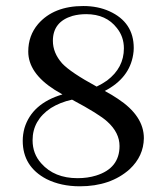

<svg xmlns="http://www.w3.org/2000/svg" viewBox="-20 -618 566 647"><path d="M249 9.8Q352.5 9.8 417 -47.9Q463.9 -91.8 464.8 -152.3Q464.8 -227.5 377 -285.2Q358.4 -297.9 333 -311.5Q416 -354.5 428.7 -433.6Q430.7 -445.3 430.7 -456.1Q430.7 -543 348.6 -580.1Q309.6 -597.7 260.7 -597.7Q161.1 -597.7 108.4 -537.1Q75.2 -498 75.2 -444.3Q75.2 -372.1 164.1 -315.4Q176.8 -307.6 190.4 -299.8Q87.9 -269.5 62.5 -186.5Q56.6 -165 56.6 -143.6Q56.6 -56.6 136.7 -14.6Q185.5 9.8 249 9.8ZM158.2 -480.5Q158.2 -544.9 224.6 -564.5Q246.1 -570.3 270.5 -570.3Q337.9 -570.3 374 -523.4Q397.5 -494.1 397.5 -455.1Q397.5 -389.6 340.8 -346.7Q324.2 -335 305.7 -326.2Q217.8 -374 189.5 -404.3Q158.2 -439.5 158.2 -480.5ZM89.8 -145.5Q89.8 -212.9 151.4 -253.9Q182.6 -273.4 222.7 -282.2Q314.5 -233.4 341.8 -208Q382.8 -170.9 382.8 -126Q382.8 -50.8 303.7 -26.4Q275.4 -17.6 241.2 -17.6Q163.1 -17.6 119.1 -67.4Q89.8 -99.6 89.8 -145.5Z"/></svg>

Font: Abhaya Libre Medium
Style: Regular
Weight: 500
Designer: Pushpananda Ekanayake, Sol Matas, Pathum Egodawatta
Foundry: Mooniak
Version: Version 1.050 ; ttfautohint (v1.6)